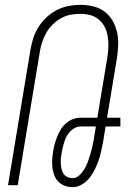

<svg xmlns="http://www.w3.org/2000/svg" viewBox="-20 -763 540 791"><path d="M280 8Q263 8 247.5 2.5Q232 -3 221 -14Q210 -25 204 -40Q198 -55 196 -71.5Q194 -88 195 -105Q196 -122 199 -139V-140Q201 -155 205.5 -170.5Q210 -186 216 -201Q222 -216 231 -230.5Q240 -245 253 -256Q266 -267 281.5 -272.5Q297 -278 312 -278H381L423 -531Q426 -552 426.5 -573Q427 -594 423.5 -614.5Q420 -635 411 -652.5Q402 -670 386.5 -683Q371 -696 351 -701Q331 -706 310 -706Q290 -706 269.5 -702Q249 -698 230.5 -687.5Q212 -677 196.5 -661.5Q181 -646 170.5 -627.5Q160 -609 153.5 -589Q147 -569 144 -549L53 0H13L105 -555Q109 -580 116.5 -604Q124 -628 137.5 -650Q151 -672 170.5 -690.5Q190 -709 213 -721Q236 -733 261 -738Q286 -743 310 -743Q337 -743 363 -737Q389 -731 409.5 -716Q430 -701 443 -679Q456 -657 462 -631.5Q468 -606 467 -579Q466 -552 462 -525L421 -278H476V-242H415L405 -180Q401 -160 397 -141Q393 -122 386.5 -103Q380 -84 371 -65.5Q362 -47 349 -30.5Q336 -14 317.5 -3Q299 8 280 8ZM278 -29Q294 -29 306.5 -40.5Q319 -52 327.5 -66Q336 -80 341.5 -95Q347 -110 351.5 -125Q356 -140 359.5 -155Q363 -170 366 -186L375 -242H312Q301 -242 289.5 -236.5Q278 -231 269.5 -222Q261 -213 255 -202Q249 -191 245.5 -180Q242 -169 239 -157.5Q236 -146 234 -134Q232 -123 231 -111.5Q230 -100 230.5 -89Q231 -78 233.5 -67Q236 -56 241.5 -47.5Q247 -39 257 -34Q267 -29 278 -29Z"/></svg>

Font: Iosevka Extralight
Style: Italic
Weight: 200
Italic angle: -9°
Monospace: yes
Designer: Belleve Invis
Foundry: Belleve Invis
Version: Version 32.5.0; ttfautohint (v1.8.4)